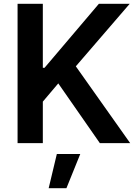

<svg xmlns="http://www.w3.org/2000/svg" viewBox="-20 -747 717 1002"><path d="M71.7 0V-727.3H203.5V-393.1H212.4L496.1 -727.3H657L375.7 -400.9L659.4 0H501.1L284.1 -311.8L203.5 -216.6V0ZM234 235.1 276.6 56.8H398.8L326.7 235.1Z"/></svg>

Font: InterMG SemiBold
Style: Regular
Weight: 600
Designer: Rasmus Andersson
Foundry: rsms
Version: Version 3.019;December 26, 2023;FontCreator 15.0.0.2955 64-b